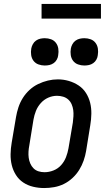

<svg xmlns="http://www.w3.org/2000/svg" viewBox="-20 -942 540 970"><path d="M203 8Q175 8 147.5 1.5Q120 -5 97.5 -20Q75 -35 60.5 -58Q46 -81 39.5 -107.5Q33 -134 33.5 -163Q34 -192 39 -221L61 -351Q65 -375 73 -399.5Q81 -424 95 -446.5Q109 -469 129 -487.5Q149 -506 173 -517.5Q197 -529 222 -535Q247 -541 272 -541Q301 -541 328 -533Q355 -525 377.5 -510Q400 -495 414.5 -472Q429 -449 435.5 -422.5Q442 -396 441.5 -367Q441 -338 436 -309L415 -179Q411 -155 402.5 -130.5Q394 -106 380 -83.5Q366 -61 346 -42.5Q326 -24 302.5 -12.5Q279 -1 253.5 3.5Q228 8 203 8ZM205 -72Q228 -72 250.5 -81Q273 -90 289 -108Q305 -126 313.5 -148Q322 -170 326 -193L348 -323Q350 -338 351 -354.5Q352 -371 350 -386Q348 -401 342 -415Q336 -429 325 -439Q314 -449 299 -453.5Q284 -458 268 -458Q245 -458 223.5 -448.5Q202 -439 186 -421Q170 -403 161.5 -381.5Q153 -360 149 -337L128 -207Q125 -192 124 -176Q123 -160 125 -145Q127 -130 133 -116Q139 -102 149.5 -91.5Q160 -81 174.5 -76.5Q189 -72 205 -72ZM406 -611Q390 -611 374.5 -616.5Q359 -622 349.5 -634.5Q340 -647 337.5 -663.5Q335 -680 338 -697Q340 -708 346 -719Q352 -730 362 -737Q372 -744 383.5 -746.5Q395 -749 406 -749Q423 -749 438 -743.5Q453 -738 462.5 -725.5Q472 -713 474.5 -696.5Q477 -680 474 -663Q473 -652 467 -641Q461 -630 451 -623Q441 -616 429.5 -613.5Q418 -611 406 -611ZM206 -611Q190 -611 174.5 -616.5Q159 -622 149.5 -634.5Q140 -647 137.5 -663.5Q135 -680 138 -697Q140 -708 146 -719Q152 -730 162 -737Q172 -744 183.5 -746.5Q195 -749 206 -749Q223 -749 238 -743.5Q253 -738 262.5 -725.5Q272 -713 274.5 -696.5Q277 -680 274 -663Q273 -652 267 -641Q261 -630 251 -623Q241 -616 229.5 -613.5Q218 -611 206 -611ZM190 -848V-922H490V-848Z"/></svg>

Font: Iosevka Slab Medium Oblique
Style: Regular
Weight: 500
Italic angle: -9°
Monospace: yes
Designer: Belleve Invis
Foundry: Belleve Invis
Version: Version 11.1.1; ttfautohint (v1.8.3)